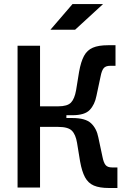

<svg xmlns="http://www.w3.org/2000/svg" viewBox="-20 -917 626 939"><path d="M261.2 -353.5 264.6 -397Q309.6 -397 327.1 -415.3Q344.7 -433.6 352.1 -475.6L366.7 -565.4Q375.5 -615.2 390.9 -643.6Q406.2 -671.9 434.1 -683.8Q461.9 -695.8 507.8 -695.8H544.9V-595.2H519Q496.6 -595.2 487.1 -583.5Q477.5 -571.8 472.2 -544.4L451.7 -448.2Q443.4 -405.3 418.9 -379.4Q394.5 -353.5 334 -353.5ZM65.9 0V-693.4H175.8V0ZM144 -296.4V-397H304.7V-296.4ZM512.7 2.4Q466.8 2.4 439 -9.5Q411.1 -21.5 395.8 -50Q380.4 -78.6 371.6 -127.9L356.9 -217.8Q350.1 -259.3 331.5 -277.8Q313 -296.4 264.6 -296.4L261.2 -339.8H334Q397.9 -339.8 425.3 -314.2Q452.6 -288.6 460.9 -245.1L481.4 -148.9Q486.8 -121.6 496.3 -109.9Q505.9 -98.1 528.3 -98.1H554.2V2.4ZM226.6 -771.5 334.5 -897H483.9L347.2 -771.5Z"/></svg>

Font: Cascadia Mono Medium
Style: Regular
Weight: 500
Monospace: yes
Designer: Aaron Bell
Foundry: Saja Typeworks
Version: Version 2407.024